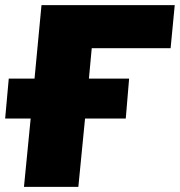

<svg xmlns="http://www.w3.org/2000/svg" viewBox="-43 -725 698 745"><path d="M313 -538 302 -420H458L445 -265H287L261 0H50L76 -265H-23L-9 -420H91L118 -705H635L619 -538Z"/></svg>

Font: Nunito Sans Heavy Heavy
Style: Italic
Weight: 400
Italic angle: -4.541°
Designer: Vernon Adams
Foundry: Vernon Adams
Version: Version 2.002